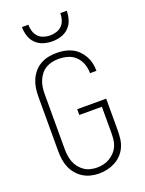

<svg xmlns="http://www.w3.org/2000/svg" viewBox="-175 -1037 850 1127"><g transform="rotate(-20 250.0 -473.5)"><path d="M243 8Q218 8 192.5 2Q167 -4 145 -17.5Q123 -31 106 -51Q89 -71 79 -94.5Q69 -118 65 -143.5Q61 -169 61 -195V-540Q61 -566 65 -592Q69 -618 79.5 -642Q90 -666 107 -686Q124 -706 146.5 -719Q169 -732 195 -737.5Q221 -743 247 -743Q271 -743 295 -739Q319 -735 341 -724.5Q363 -714 380.5 -697Q398 -680 410 -659Q422 -638 427.5 -614.5Q433 -591 433 -567V-564H393V-566Q393 -595 383 -622.5Q373 -650 352.5 -670Q332 -690 304 -698Q276 -706 247 -706Q226 -706 205.5 -701.5Q185 -697 167 -686Q149 -675 136 -658.5Q123 -642 115 -622.5Q107 -603 104 -582Q101 -561 101 -540V-195Q101 -174 104 -153.5Q107 -133 114.5 -114Q122 -95 135 -78.5Q148 -62 165 -50.5Q182 -39 202.5 -34Q223 -29 243 -29Q265 -29 285.5 -34Q306 -39 324 -50Q342 -61 356.5 -77Q371 -93 379 -112.5Q387 -132 389 -153Q391 -174 391 -195V-355H250V-391H431V-195Q431 -169 428 -142.5Q425 -116 414.5 -92Q404 -68 386 -48.5Q368 -29 344.5 -16.5Q321 -4 295.5 2Q270 8 243 8ZM250 -815Q222 -815 194.5 -823.5Q167 -832 147 -852Q127 -872 118.5 -899.5Q110 -927 110 -955H150Q150 -935 156 -914.5Q162 -894 176 -879.5Q190 -865 210 -858.5Q230 -852 250 -852Q270 -852 290 -858.5Q310 -865 324 -879.5Q338 -894 344 -914.5Q350 -935 350 -955H390Q390 -927 381.5 -899.5Q373 -872 353 -852Q333 -832 305.5 -823.5Q278 -815 250 -815Z"/></g></svg>

Font: Iosevka SS18 Extralight
Style: Regular
Weight: 200
Monospace: yes
Designer: Belleve Invis
Foundry: Belleve Invis
Version: Version 25.1.1; ttfautohint (v1.8.4)